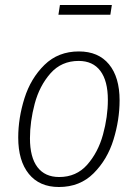

<svg xmlns="http://www.w3.org/2000/svg" viewBox="-20 -738 552 769"><path d="M53 -187Q53 -265 78 -344.5Q103 -424 158 -478Q213 -532 296 -532Q374 -532 416.5 -480.5Q459 -429 459 -336Q459 -258 434.5 -178.5Q410 -99 355 -44Q300 11 216 11Q138 11 95.5 -41.5Q53 -94 53 -187ZM412 -338Q412 -414 382 -454Q352 -494 295 -494Q226 -494 182 -444Q138 -394 119 -322.5Q100 -251 100 -184Q100 -108 130 -68.5Q160 -29 217 -29Q286 -29 329.5 -78.5Q373 -128 392.5 -199Q412 -270 412 -338ZM422 -679H214L220 -718H428Z"/></svg>

Font: Fira Sans Condensed ExtraLight
Style: Italic
Weight: 275
Width: 3
Italic angle: -8°
Designer: Carrois Corporate & Edenspiekermann AG
Foundry: Carrois Corporate GbR & Edenspiekermann AG
Version: Version 4.203